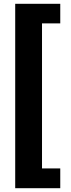

<svg xmlns="http://www.w3.org/2000/svg" viewBox="-20 -770 372 1010"><path d="M60 -750H297V-647H201V116H297V220H60Z"/></svg>

Font: Teachers[wght]
Style: Regular
Weight: 400
Designer: Alfredo Marco Pradil & Chank Diesel
Version: Version 1.000;Glyphs 3.1.2 (3151)